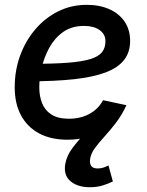

<svg xmlns="http://www.w3.org/2000/svg" viewBox="-20 -577 621 809"><path d="M264.2 11.7Q194.8 11.7 145.3 -14.6Q95.7 -41 68.8 -90.6Q42 -140.1 42 -209.5Q42 -280.3 64.9 -343Q87.9 -405.8 129.2 -453.9Q170.4 -502 225.6 -529.3Q280.8 -556.6 345.2 -556.6Q399.9 -556.6 441.2 -538.1Q482.4 -519.5 505.4 -485.4Q528.3 -451.2 528.3 -404.3Q528.3 -356.9 502.7 -324.2Q477.1 -291.5 424.6 -271.7Q372.1 -252 291.7 -243.2Q211.4 -234.4 102.5 -234.4L115.7 -308.1Q206.1 -308.1 266.1 -312.7Q326.2 -317.4 360.8 -328.1Q395.5 -338.9 409.9 -357.2Q424.3 -375.5 424.3 -403.3Q424.3 -432.6 399.9 -450.2Q375.5 -467.8 334.5 -467.8Q281.7 -467.8 245.6 -441.9Q209.5 -416 187.5 -375.5Q165.5 -335 155.5 -290.5Q145.5 -246.1 145.5 -209Q145.5 -171.9 157.5 -141.8Q169.4 -111.8 197 -94.2Q224.6 -76.7 271 -76.7Q319.8 -76.7 357.7 -97.7Q395.5 -118.7 414.1 -154.8L512.2 -133.8Q483.4 -66.9 416.7 -27.6Q350.1 11.7 264.2 11.7ZM358.4 211.9Q307.6 211.9 277.3 186.8Q247.1 161.6 254.9 114.3Q260.7 79.6 285.4 46.6Q310.1 13.7 346.2 -23.9L512.7 -133.8Q493.2 -91.3 468 -58.8Q442.9 -26.4 418.9 -0.2Q395 25.9 378.4 49.1Q361.8 72.3 359.4 95.7Q357.4 112.3 364.7 122.6Q372.1 132.8 391.6 132.8Q405.3 132.8 416.5 128.9Q427.7 125 437 120.1L455.6 187.5Q438.5 196.3 413.6 204.1Q388.7 211.9 358.4 211.9Z"/></svg>

Font: Inter Medium
Style: Italic
Weight: 500
Italic angle: -9.3988°
Designer: Rasmus Andersson
Foundry: rsms
Version: Version 4.001;git-66647c0bb